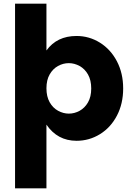

<svg xmlns="http://www.w3.org/2000/svg" viewBox="-20 -760 719 1046"><path d="M233 -485Q290 -564 397 -564Q466 -564 524.5 -527.5Q583 -491 617 -426Q651 -361 651 -278Q651 -195 617 -130Q583 -65 524.5 -29Q466 7 397 7Q293 7 233 -81V266H62V-740H233ZM477 -278Q477 -323 459.5 -354Q442 -385 413.5 -400.5Q385 -416 355 -416Q324 -416 296 -400.5Q268 -385 250.5 -354.5Q233 -324 233 -279Q233 -234 250.5 -203Q268 -172 296.5 -156.5Q325 -141 355 -141Q386 -141 414 -156.5Q442 -172 459.5 -202.5Q477 -233 477 -278Z"/></svg>

Font: Fz Poppins
Style: Bold
Weight: 700
Designer: Ninad Kale (Devanagari), Jonny Pinhorn (Latin)
Foundry: Indian Type Foundry
Version: Vit hóa bi Vntype.Com & FontZin.Com